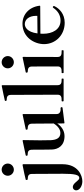

<svg xmlns="http://www.w3.org/2000/svg" viewBox="522 -1418 1013 2315"><g transform="rotate(-90 1028.5 -260.5)"><path d="M140 -600C181 -600 214 -633 214 -673C214 -714 181 -747 140 -747C100 -747 67 -714 67 -673C67 -633 100 -600 140 -600ZM0 226C69 226 206 175 206 -14V-224V-487C206 -492 203 -495 197 -495C149 -486 34 -462 21 -457C16 -456 16 -453 16 -448C16 -443 16 -434 25 -433C66 -431 89 -425 89 -380C89 -308 91 -108 91 -9C91 133 78 189 41 189C26 189 17 179 3 163C-6 152 -19 137 -28 129C-43 116 -57 111 -70 111C-90 111 -109 127 -109 152C-109 193 -56 226 0 226Z M877 -37C872 -37 867 -36 861 -36C838 -38 811 -48 811 -84V-487C811 -492 808 -495 802 -494C767 -487 637 -460 628 -457C623 -456 622 -453 622 -450C622 -444 623 -435 631 -434C672 -432 694 -425 695 -380L697 -120C667 -70 626 -39 582 -39C516 -39 500 -95 496 -151C495 -170 494 -226 494 -283C494 -362 496 -458 497 -487C497 -493 494 -495 488 -494C453 -487 323 -460 314 -457C309 -456 308 -452 308 -448C308 -444 308 -435 317 -434C358 -433 380 -426 381 -381C381 -337 381 -222 383 -142C385 -70 426 11 545 11C617 11 667 -33 697 -76L698 3C698 9 701 11 706 10C742 6 879 -11 887 -13C893 -15 894 -19 894 -23C894 -29 893 -37 877 -37Z M1232 0C1238 0 1239 -6 1239 -13C1239 -19 1238 -24 1232 -24H1221C1191 -24 1159 -28 1159 -72V-739C1159 -744 1156 -747 1150 -746C1105 -737 987 -713 975 -709C970 -708 969 -705 969 -702C969 -698 969 -687 979 -687C1020 -685 1042 -678 1042 -633L1044 -72C1044 -28 1012 -24 981 -24H971C965 -24 963 -19 963 -13C963 -6 965 0 971 0Z M1436 -600C1476 -600 1510 -633 1510 -673C1510 -714 1476 -747 1436 -747C1395 -747 1362 -714 1362 -673C1362 -633 1395 -600 1436 -600ZM1574 0C1579 0 1581 -6 1581 -13C1581 -19 1579 -24 1574 -24H1562C1531 -24 1499 -28 1499 -72L1500 -487C1500 -492 1497 -495 1491 -494C1456 -487 1326 -460 1316 -457C1311 -456 1310 -453 1310 -448C1310 -443 1311 -434 1319 -433C1360 -431 1384 -425 1384 -380L1385 -72C1385 -28 1354 -24 1323 -24H1311C1305 -24 1304 -19 1304 -13C1304 -6 1305 0 1311 0Z M2105 -129C2103 -130 2102 -130 2101 -130C2098 -130 2095 -130 2092 -125C2054 -69 2002 -37 1938 -37C1830 -37 1779 -136 1779 -245C1779 -257 1779 -269 1780 -280L2110 -282C2115 -282 2118 -285 2117 -291C2100 -419 2010 -496 1900 -496C1737 -496 1654 -354 1654 -236C1654 -98 1762 13 1912 13C2021 13 2084 -54 2110 -107C2111 -110 2113 -112 2113 -116C2113 -117 2113 -118 2113 -118C2113 -121 2112 -123 2111 -124C2110 -128 2107 -128 2105 -129ZM1896 -468C1947 -468 1994 -422 1995 -334V-317L1783 -315C1800 -444 1862 -468 1896 -468Z"/></g></svg>

Font: Shippori Mincho OTF
Style: Bold
Weight: 800
Designer: FONTDASU
Foundry: FONTDASU / Google Inc. / but / Adobe
Version: Version 3.300;hotconv 1.0.109;makeotfexe 2.5.65596